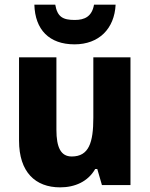

<svg xmlns="http://www.w3.org/2000/svg" viewBox="-20 -797 646 827"><path d="M478 -777H385C376 -726 345 -711 302 -711C251 -711 227 -724 218 -777H128C131 -669 192 -606 301 -606C406 -606 473 -673 478 -777ZM542 -550H382V-290C382 -183 363 -123 289 -123C242 -123 223 -162 223 -238V-550H62V-191C62 -56 132 10 239 10C303 10 359 -15 390 -69H399L419 0H542Z"/></svg>

Font: Noto Sans Thai Looped SemiCondensed ExtraBold
Style: Regular
Weight: 800
Width: 4
Designer: Sasikarn Vongin, Ben Mitchell
Foundry: The Fontpad Ltd
Version: Version 1.001